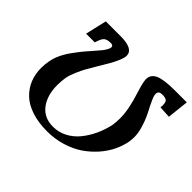

<svg xmlns="http://www.w3.org/2000/svg" viewBox="-150 -846 1059 1059"><g transform="rotate(45 379.5 -317.0)"><path d="M231 -581.1Q203.6 -581.1 190.4 -570.6Q177.2 -560.1 166 -521H98.1L127 -646H243.2Q342.8 -646 342.8 -592.8Q342.8 -577.1 330.8 -549.3Q318.8 -521.5 306.4 -500Q293.9 -478.5 269 -437Q244.6 -396 234.6 -378.2Q224.6 -360.4 210.2 -327.4Q195.8 -294.4 190.9 -269Q186 -237.3 186 -209Q186 -127.9 224.1 -78.4Q262.2 -28.8 332 -28.8Q375.5 -28.8 414.1 -49.1Q452.6 -69.3 480.5 -103.8Q508.3 -138.2 527.8 -180.4Q547.4 -222.7 557.1 -269Q561 -292 561 -325.2Q561 -392.6 528.8 -491.2Q508.8 -554.2 508.8 -577.1Q508.8 -612.8 543.7 -629.4Q578.6 -646 667 -646H758.8L745.1 -520L675.8 -523.9Q675.8 -526.9 676 -530.8Q676.3 -534.7 676.8 -537.1V-540Q676.8 -565.4 667.2 -573.2Q657.7 -581.1 632.8 -581.1Q604 -581.1 604 -557.1Q604 -551.8 605.2 -546.1Q606.4 -540.5 609.6 -532.5Q612.8 -524.4 615 -519.5Q617.2 -514.6 622.6 -503.4Q627.9 -492.2 629.9 -487.8Q647 -455.6 657.7 -432.1Q668.5 -408.7 679.2 -372.8Q689.9 -336.9 689.9 -307.1Q689.9 -290 687 -269Q679.7 -228.5 660.6 -189Q641.6 -149.4 609.6 -113Q577.6 -76.7 536.9 -48.8Q496.1 -21 441.4 -4.4Q386.7 12.2 326.2 12.2Q257.8 12.2 205.3 -5.4Q152.8 -22.9 120.6 -54Q88.4 -85 72.3 -125.2Q56.2 -165.5 56.2 -212.9Q56.2 -238.3 62 -270Q66.9 -297.9 80.8 -327.6Q94.7 -357.4 117.2 -388.2Q139.6 -418.9 156.2 -439.2Q172.9 -459.5 199.2 -488.8Q218.3 -510.7 226.1 -520.3Q233.9 -529.8 241.9 -543.7Q250 -557.6 250 -566.9Q250 -581.1 231 -581.1Z"/></g></svg>

Font: Linux Libertine
Style: Bold Italic
Weight: 700
Italic angle: -11.5°
Designer: Philipp H. Poll
Foundry: Philipp H. Poll
Version: Version 4.0.5